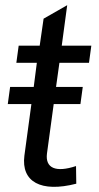

<svg xmlns="http://www.w3.org/2000/svg" viewBox="-20 -708 381 740"><path d="M274 0 273 -68C195 -42 154 -60 161 -116L187 -307H290L299 -373H196L209 -466H323L332 -532H218L239 -688L148 -636L133 -532H52L43 -466H122L110 -373H19L10 -307H101L74 -108C61 -7 138 35 274 0Z"/></svg>

Font: Ronzino Oblique
Style: Italic
Weight: 400
Italic angle: -8°
Designer: Nunzio Mazzaferro
Foundry: Collletttivo
Version: Version 1.000;Glyphs 3.3 (3337)